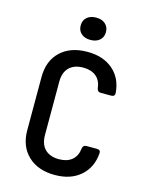

<svg xmlns="http://www.w3.org/2000/svg" viewBox="-138 -1034 876 1130"><g transform="rotate(15 300.0 -469.0)"><path d="M308 10Q205 10 144.5 -47.5Q84 -105 84 -203V-527Q84 -626 144.5 -683Q205 -740 308 -740Q404 -740 463.5 -689Q523 -638 530 -550Q532 -527 508 -527H445Q424 -527 421 -549Q416 -595 386.5 -619.5Q357 -644 308 -644Q253 -644 222.5 -614Q192 -584 192 -527V-203Q192 -146 222.5 -116Q253 -86 308 -86Q357 -86 386.5 -110.5Q416 -135 421 -181Q424 -203 445 -203H508Q532 -203 530 -181Q523 -93 463.5 -41.5Q404 10 308 10ZM305 -812Q270 -812 249 -830.5Q228 -849 228 -880Q228 -911 249 -929.5Q270 -948 305 -948Q340 -948 361 -929.5Q382 -911 382 -880Q382 -849 361 -830.5Q340 -812 305 -812Z"/></g></svg>

Font: Pitagon Sans Mono SemiBold
Style: Regular
Weight: 600
Monospace: yes
Designer: Travis Tran
Foundry: Pitagon
Version: Version 1.001; ttfautohint (v1.8.4.7-5d5b);gftools[0.9.26]